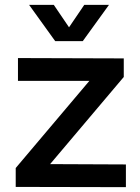

<svg xmlns="http://www.w3.org/2000/svg" viewBox="-20 -772 577 793"><path d="M100.1 -752H202.1L265.1 -659.2L328.1 -752H430.2L321.8 -602.1H208ZM54.2 -438V-532.2L491.2 -530.8V-454.1L187 -94.2L500 -92.8V1L44.9 0V-78.1L349.1 -438Z"/></svg>

Font: TruenoRg
Style: Book
Weight: 400
Designer: Julieta Ulanovsky
Foundry: Julieta Ulanovsky
Version: Version 3.001b